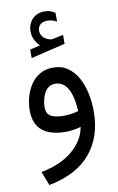

<svg xmlns="http://www.w3.org/2000/svg" viewBox="-99 -703 628 1019"><g transform="rotate(-10 215.0 -193.0)"><path d="M161.6 -475.6 106.4 -462.9V-417L291.5 -461.4V-509.3L231.9 -497.1Q230 -496.6 227.1 -496.6Q223.6 -496.6 221.2 -497.6Q218.8 -498.5 216.3 -499Q192.4 -505.9 181.4 -520.5Q170.4 -535.2 169.9 -551.3Q169.9 -563.5 173.8 -571.8Q177.7 -580.1 183.6 -585.4Q191.4 -592.8 201.9 -595.5Q212.4 -598.1 221.2 -598.1Q235.4 -598.1 246.8 -595Q258.3 -591.8 272.9 -584L272.5 -631.8Q258.8 -640.1 246.6 -644.8Q234.4 -649.4 214.4 -649.4Q194.8 -649.4 176.5 -641.6Q158.2 -633.8 145.5 -618.2Q136.2 -606.9 130.6 -591.8Q125 -576.7 125 -557.6Q125 -530.8 135.5 -511Q146 -491.2 161.6 -475.6ZM298.8 -12.2Q287.1 58.6 223.1 113Q159.2 167.5 52.7 187.5L82 262.7Q231.9 233.9 306.9 144.5Q381.8 55.2 381.8 -81.1Q381.8 -131.8 371.6 -179.7Q361.3 -227.5 340.1 -265.4Q318.8 -303.2 286.4 -325.4Q253.9 -347.7 209 -347.7Q168 -347.7 137.5 -329.8Q106.9 -312 87.2 -282.2Q67.4 -252.4 57.6 -216.6Q47.9 -180.7 47.9 -144.5Q47.9 -71.3 91.3 -35.6Q134.8 0 218.8 0Q234.9 0 258.5 -3.4Q282.2 -6.8 298.8 -12.2ZM300.8 -97.2Q281.2 -91.3 260.7 -88.6Q240.2 -85.9 221.2 -85.9Q173.8 -85.9 151.1 -99.6Q128.4 -113.3 128.4 -147Q128.4 -162.6 132.1 -182.1Q135.7 -201.7 144.3 -219.7Q152.8 -237.8 167.7 -249.5Q182.6 -261.2 205.1 -261.2Q248 -261.2 272 -220Q295.9 -178.7 300.8 -97.2Z"/></g></svg>

Font: Vazir Variable Regular
Style: Regular
Weight: 400
Designer: Saber Rastikerdar
Foundry: Saber Rastikerdar
Version: Version 30.1.0